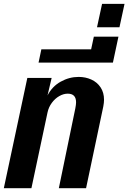

<svg xmlns="http://www.w3.org/2000/svg" viewBox="-20 -982 670 1002"><path d="M122.6 -575.2H249.5L228 -483.9Q252 -530.8 296.6 -555.7Q341.3 -580.6 390.6 -580.6Q426.3 -580.6 456.5 -566.9Q486.8 -553.2 504.9 -526.1Q522.9 -499 522.9 -461.4Q522.9 -446.3 519 -425.8L429.2 0H287.1L373 -416Q377 -436.5 377 -448.2Q377 -493.2 333.5 -493.2Q311.5 -493.2 289.3 -480.5Q267.1 -467.8 250.5 -445.3Q233.9 -422.9 228 -395L144 0H0Z M195.8 -724.6H455.6L469.7 -790.5H598.1L569.3 -655.3H181.2Z M512.7 -961.9H629.9L603.5 -839.8H486.3Z"/></svg>

Font: Pattaya
Style: Regular
Weight: 400
Designer: Pablo Impallari / Thai characters Designed by Thanarat Vachiruckul and Suppakit Chalermlarp
Foundry: Pablo Impallari
Version: Version 2.000